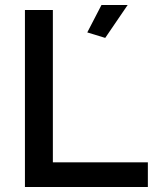

<svg xmlns="http://www.w3.org/2000/svg" viewBox="-20 -750 624 770"><path d="M387 -730 330 -620 402 -598 492 -730ZM573 -99H192V-710H80V0H573Z"/></svg>

Font: RT Raleway SemiBold
Style: Regular
Weight: 400
Designer: Matt McInerney, Pablo Impallari, Rodrigo Fuenzalida — Edited by Milan Moffatt in April 2016
Foundry: Matt McInerney, Pablo Impallari, Rodrigo Fuenzalida — Edited by Milan Moffatt in April 2016
Version: Version 3.001